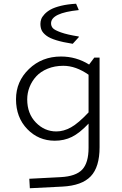

<svg xmlns="http://www.w3.org/2000/svg" viewBox="-20 -771 654 1030"><path d="M388.2 -751 401.9 -719.2V-716.8Q253.9 -701.7 253.9 -646Q253.9 -630.9 263.4 -620.1Q272.9 -609.4 306.9 -597.2Q340.8 -585 402.8 -575.2V-571.8L370.1 -536.1Q316.9 -544.4 282 -555.2Q247.1 -565.9 228.8 -579.8Q210.4 -593.8 203.6 -608.4Q196.8 -623 196.8 -643.1Q196.8 -655.8 201.2 -668.2Q205.6 -680.7 218.8 -694.8Q231.9 -709 252.2 -720.2Q272.5 -731.4 307.6 -740Q342.8 -748.5 388.2 -751ZM65.9 -238.8Q65.9 -334 135.5 -400.9Q205.1 -467.8 307.1 -467.8Q389.2 -467.8 458 -424.8L485.8 -461.9H514.2V19Q514.2 125 466.8 174.8Q419.4 224.6 314.9 230L140.1 238.8L137.2 188L306.2 179.2Q387.2 174.8 421.1 138.7Q455.1 102.5 455.1 22V-107.9Q407.2 -57.1 365.7 -36.6Q324.2 -16.1 273.9 -16.1Q186.5 -16.1 126.2 -78.6Q65.9 -141.1 65.9 -238.8ZM126 -237.8Q126 -161.6 172.4 -113.8Q218.8 -65.9 282.2 -65.9Q321.8 -65.9 361.1 -87.9Q400.4 -109.9 455.1 -168V-370.1Q386.7 -418 319.8 -418Q273.4 -418 235.8 -402.6Q198.2 -387.2 174.8 -361.8Q151.4 -336.4 138.7 -304.4Q126 -272.5 126 -237.8Z"/></svg>

Font: IntelOne Mono Light
Style: Regular
Weight: 300
Designer: Fred Shallcrass
Foundry: Frere-Jones Type LLC
Version: Version 1.200;hotconv 1.1.0;makeotfexe 2.6.0;FJTRelease1.2